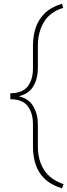

<svg xmlns="http://www.w3.org/2000/svg" viewBox="-20 -800 363 1035"><path d="M323.2 192.9 313.5 215.3Q253.9 196.3 220 163.1Q186 129.9 171.9 85.7Q157.7 41.5 157.7 -9.8V-129.4Q157.7 -191.4 129.2 -228.3Q100.6 -265.1 35.6 -265.1V-297.4Q100.6 -297.4 129.2 -334Q157.7 -370.6 157.7 -432.1V-552.7Q157.7 -604 171.9 -648.7Q186 -693.4 220 -727.3Q253.9 -761.2 313.5 -779.8L320.8 -757.8Q248.5 -734.9 216.3 -680.2Q184.1 -625.5 184.1 -552.7V-432.1Q184.1 -377 159.9 -335.4Q135.7 -293.9 81.1 -281.2Q135.7 -268.1 159.9 -226.3Q184.1 -184.6 184.1 -129.4V-9.8Q184.1 64 217.8 116.2Q251.5 168.5 323.2 192.9Z"/></svg>

Font: Vazirmatn UI FD Thin
Style: Regular
Weight: 100
Designer: Saber Rastikerdar
Foundry: Saber Rastikerdar
Version: Version 33.003